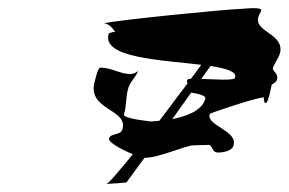

<svg xmlns="http://www.w3.org/2000/svg" viewBox="-20 -760 717 477"><path d="M238 -702C248 -702 258 -693 266 -681C257 -680 251 -678 250 -676C232 -616 381 -611 480 -599C473 -589 464 -577 454 -564C448 -564 446 -563 445 -561C444 -558 445 -555 446 -553C425 -525 401 -493 376 -460C365 -459 356 -458 353 -458C365 -458 284 -464 288 -476C295 -498 292 -520 299 -542C304 -558 319 -570 324 -586C322 -580 309 -576 305 -576C278 -576 257 -592 229 -592C223 -592 216 -560 216 -560C193 -485 300 -491 284 -438C279 -423 255 -430 251 -416C248 -407 282 -388 310 -377C275 -334 249 -303 244 -303C244 -303 302 -306 295 -308L339 -368H341C375 -368 442 -399 461 -399C473 -399 485 -400 498 -400C509 -400 505 -381 522 -381C532 -381 556 -384 560 -398C572 -436 492 -447 501 -477C502 -479 617 -518 635 -518C637 -518 634 -504 640 -504C647 -504 653 -542 655 -549C656 -552 666 -554 668 -562C673 -578 656 -583 658 -591C662 -603 671 -614 675 -626C690 -676 610 -680 622 -718C624 -724 628 -730 629 -734C632 -744 581 -738 581 -738C551 -738 268 -710 238 -702ZM408 -464 455 -530C472 -527 493 -523 490 -514C481 -484 442 -471 408 -464ZM480 -564 503 -596C542 -590 569 -582 564 -567C562 -559 515 -563 480 -564Z"/></svg>

Font: Alpina
Style: Obl
Weight: 400
Version: Version 0.9